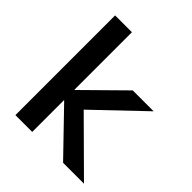

<svg xmlns="http://www.w3.org/2000/svg" viewBox="-199 -862 994 994"><g transform="rotate(45 298.0 -365.0)"><path d="M73 -730H196V-309H198L412 -520H565L303 -270L575 0H422L198 -232H196V0H73Z"/></g></svg>

Font: Enso SemiBold
Style: Regular
Weight: 600
Designer: Coji Morishita
Foundry: UNDERFOREST DESIGN
Version: Version 1.000